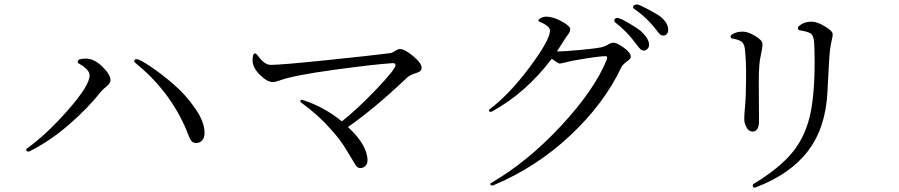

<svg xmlns="http://www.w3.org/2000/svg" viewBox="-20 -817 4040 863"><path d="M97.7 -143.6Q97.7 -146.5 100.6 -149.4Q185.5 -209 284.2 -320.8Q382.8 -432.6 382.8 -478.5Q382.8 -503.9 335 -531.2Q329.1 -534.2 329.1 -540Q329.1 -553.7 366.2 -553.7Q402.3 -553.7 439.5 -518.1Q476.6 -482.4 476.6 -456.1Q476.6 -443.4 460 -429.7Q442.4 -415 436.5 -408.2Q372.1 -327.1 286.6 -253.9Q201.2 -180.7 112.3 -136.7Q110.4 -135.7 108.4 -135.7Q97.7 -135.7 97.7 -143.6ZM583 -542Q583 -550.8 595.7 -550.8Q607.4 -550.8 655.8 -518.6Q704.1 -486.3 758.8 -439.5Q813.5 -392.6 856.4 -331.1Q899.4 -269.5 899.4 -219.7Q899.4 -198.2 889.2 -186.5Q878.9 -174.8 862.8 -174.3Q846.7 -173.8 838.4 -186Q830.1 -198.2 818.4 -231.4Q743.2 -410.2 585.9 -536.1Q583 -539.1 583 -542Z M1115.2 -545.9Q1115.2 -577.1 1127 -577.1Q1130.9 -577.1 1140.6 -564.5Q1168.9 -525.4 1197.3 -525.4Q1243.2 -525.4 1442.4 -545.9Q1641.6 -566.4 1733.4 -578.1Q1742.2 -579.1 1755.9 -587.9Q1768.6 -596.7 1777.3 -596.7Q1798.8 -596.7 1836.9 -564.9Q1875 -533.2 1875 -512.7Q1875 -501 1866.2 -495.6Q1857.4 -490.2 1840.8 -485.4Q1823.2 -479.5 1811.5 -469.7Q1661.1 -327.1 1543.9 -246.1Q1631.8 -165 1631.8 -95.7Q1631.8 -80.1 1622.1 -70.8Q1612.3 -61.5 1598.6 -61.5Q1585 -61.5 1575.2 -80.1Q1564.5 -97.7 1536.6 -144Q1508.8 -190.4 1465.8 -237.3Q1409.2 -301.8 1333 -356.4Q1330.1 -358.4 1330.1 -361.3Q1330.1 -368.2 1336.9 -368.2L1341.8 -367.2Q1436.5 -336.9 1516.6 -271.5Q1583 -323.2 1670.4 -414.6Q1757.8 -505.9 1757.8 -524.4Q1757.8 -533.2 1745.1 -533.2Q1665 -528.3 1482.9 -503.4Q1300.8 -478.5 1239.3 -456.1Q1217.8 -448.2 1206.1 -448.2Q1180.7 -448.2 1147.9 -481Q1115.2 -513.7 1115.2 -545.9Z M2177.7 -321.3Q2177.7 -324.2 2179.7 -325.2Q2268.6 -391.6 2360.4 -514.6Q2452.1 -637.7 2452.1 -679.7Q2452.1 -700.2 2404.3 -719.7Q2400.4 -720.7 2400.4 -725.6Q2400.4 -730.5 2411.6 -736.3Q2422.9 -742.2 2434.6 -742.2Q2465.8 -742.2 2504.4 -721.2Q2543 -700.2 2543 -685.5Q2543 -673.8 2532.2 -660.2Q2521.5 -646.5 2516.6 -637.7Q2510.7 -627.9 2499 -610.4Q2487.3 -592.8 2483.4 -585.9Q2521.5 -585.9 2590.8 -592.8Q2660.2 -599.6 2678.7 -603.5Q2697.3 -607.4 2711.9 -616.2Q2725.6 -625 2739.3 -625Q2752.9 -625 2784.2 -602.5Q2815.4 -580.1 2815.4 -561.5Q2815.4 -552.7 2796.9 -540Q2778.3 -526.4 2772.5 -513.7Q2694.3 -349.6 2542.5 -207.5Q2390.6 -65.4 2198.2 15.6Q2196.3 16.6 2195.3 16.6Q2183.6 16.6 2183.6 9.8Q2183.6 7.8 2186.5 5.9Q2349.6 -87.9 2501.5 -251Q2653.3 -414.1 2708 -550.8Q2709 -553.7 2709 -557.6Q2709 -564.5 2701.2 -564.5Q2668.9 -564.5 2552.7 -543.9Q2502 -531.2 2496.1 -531.2Q2490.2 -531.2 2460 -552.7Q2341.8 -397.5 2190.4 -315.4Q2189.5 -314.5 2185.5 -314.5Q2177.7 -314.5 2177.7 -321.3ZM2741.2 -723.6Q2741.2 -736.3 2754.9 -736.3Q2767.6 -736.3 2809.1 -711.4Q2850.6 -686.5 2863.3 -674.8Q2897.5 -641.6 2897.5 -616.2Q2897.5 -604.5 2890.1 -597.2Q2882.8 -589.8 2874 -589.8Q2864.3 -589.8 2856.9 -597.7Q2849.6 -605.5 2837.9 -621.1Q2798.8 -674.8 2746.1 -715.8Q2741.2 -718.8 2741.2 -723.6ZM2825.2 -785.2Q2825.2 -789.1 2830.1 -793Q2835 -796.9 2843.8 -796.9Q2852.5 -796.9 2891.6 -775.9Q2930.7 -754.9 2946.3 -744.1Q2983.4 -714.8 2983.4 -682.6Q2983.4 -670.9 2977.1 -664.1Q2970.7 -657.2 2961.9 -657.2Q2953.1 -657.2 2947.3 -662.1Q2941.4 -667 2929.7 -682.6Q2889.6 -736.3 2830.1 -777.3Q2825.2 -780.3 2825.2 -785.2Z M3263.7 -653.3Q3263.7 -660.2 3279.8 -667.5Q3295.9 -674.8 3319.3 -674.8Q3341.8 -674.8 3374.5 -655.3Q3407.2 -635.7 3407.2 -619.1Q3407.2 -601.6 3399.4 -567.4Q3390.6 -532.2 3390.6 -450.2L3391.6 -273.4Q3391.6 -225.6 3362.3 -225.6Q3345.7 -225.6 3335.4 -244.6Q3325.2 -263.7 3325.2 -282.2Q3325.2 -299.8 3329.1 -342.8Q3333 -384.8 3333.5 -464.4Q3334 -543.9 3328.1 -596.7Q3325.2 -621.1 3313 -629.9Q3300.8 -638.7 3272.5 -643.6Q3263.7 -645.5 3263.7 -653.3ZM3363.3 15.6Q3363.3 12.7 3367.2 9.8Q3479.5 -58.6 3537.1 -126.5Q3594.7 -194.3 3618.2 -287.6Q3641.6 -380.9 3641.6 -537.1Q3641.6 -587.9 3639.6 -623Q3637.7 -658.2 3623 -667Q3608.4 -675.8 3574.2 -680.7Q3566.4 -682.6 3566.4 -691.4Q3566.4 -699.2 3585 -709.5Q3603.5 -719.7 3627.9 -719.7Q3652.3 -719.7 3687.5 -698.7Q3722.7 -677.7 3722.7 -663.1Q3722.7 -652.3 3718.8 -637.7Q3714.8 -622.1 3710.9 -593.8Q3707 -565.4 3699.2 -404.3Q3691.4 -242.2 3611.3 -137.7Q3531.2 -33.2 3376 25.4Q3374 26.4 3372.1 26.4Q3363.3 26.4 3363.3 15.6Z"/></svg>

Font: GenEi Koburi Mincho v6
Style: Regular
Weight: 400
Designer: o_tamon (Modified)
Foundry: o_tamon / Adobe Systems Incorporated
Version: Version 6.1